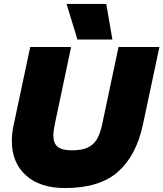

<svg xmlns="http://www.w3.org/2000/svg" viewBox="-20 -937 827 972"><path d="M317 -917H518L549 -737H372ZM40 -224Q40 -262 49 -304L133 -699H340L257 -306Q250 -269 250 -252Q250 -211 272.5 -193.5Q295 -176 344 -176Q394 -176 424 -190Q454 -204 470.5 -232Q487 -260 497 -306L580 -699H787L703 -304Q670 -150 577.5 -67.5Q485 15 308 15Q183 15 111.5 -49Q40 -113 40 -224Z"/></svg>

Font: Prompt ExtraBold
Style: Italic
Weight: 800
Italic angle: -12°
Designer: Katatrad Team
Foundry: CadsonDemak
Version: Version 1.001